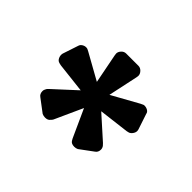

<svg xmlns="http://www.w3.org/2000/svg" viewBox="-76 -869 598 598"><g transform="rotate(45 223.0 -570.0)"><path d="M56.2 -589.8 73.2 -641.1Q75.2 -648.9 83.5 -653.1Q91.8 -657.2 100.1 -654.8L107.9 -650.9L193.8 -603L174.8 -700.2L173.8 -708Q173.8 -715.8 180.4 -722.9Q187 -730 195.8 -730H250Q258.8 -730 265.4 -722.9Q272 -715.8 272 -708L271 -700.2L250 -602.1L337.9 -650.9L346.2 -654.8Q348.1 -655.8 351.1 -655.8Q358.9 -655.8 365.5 -651.9Q372.1 -647.9 373 -641.1L390.1 -589.8L391.1 -584Q391.1 -577.1 386.5 -570.6Q381.8 -564 376 -562L368.2 -560.1L268.1 -547.9L341.8 -481.9Q347.7 -476.1 348.1 -475.1Q352.1 -469.2 352.1 -462.9Q352.1 -450.7 342.8 -444.8L299.8 -413.1Q293.9 -410.2 287.1 -410.2Q273.9 -410.2 269 -418L265.1 -424.8L223.1 -517.1L181.2 -424.8Q179.2 -420.9 175.8 -418Q170.9 -410.2 158.2 -410.2Q151.4 -410.2 145 -413.1L103 -444.8Q94.2 -450.7 94.2 -462.9Q94.2 -468.8 98.1 -475.1Q98.1 -476.1 104 -481.9L176.8 -548.8L78.1 -560.1L69.8 -562Q62 -564 58.1 -572.5Q54.2 -581.1 56.2 -589.8Z"/></g></svg>

Font: Rubik AZ
Style: Regular
Weight: 400
Designer: Hubert and Fischer
Foundry: Hubert & Fischer
Version: Version 2.000